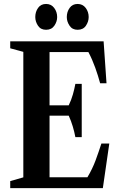

<svg xmlns="http://www.w3.org/2000/svg" viewBox="-20 -976 619 996"><path d="M33 0V-36.5L101 -56V-707L33 -725.5V-761.5H517.5L532.5 -544H499.5Q489 -583 474 -625Q459 -667 438.5 -706H237V-429.5H336.5Q350 -457.5 358 -485.8Q366 -514 371 -541H404V-264.5H371Q366 -291.5 357.5 -320Q349 -348.5 336.5 -376H237V-56.5H433.5Q459.5 -100 475.8 -144Q492 -188 506 -231.5H547L513.5 0ZM382.5 -821.5Q355 -821.5 340.8 -842.8Q326.5 -864 326.5 -887.5Q326.5 -914.5 341.2 -935Q356 -955.5 382.5 -955.5Q409 -955.5 424.5 -935Q440 -914.5 440 -887.5Q440 -864 425.8 -842.8Q411.5 -821.5 382.5 -821.5ZM219 -821.5Q191 -821.5 177 -842.8Q163 -864 163 -887.5Q163 -914.5 177.5 -935Q192 -955.5 219 -955.5Q245.5 -955.5 261 -935Q276.5 -914.5 276.5 -887.5Q276.5 -864 262 -842.8Q247.5 -821.5 219 -821.5Z"/></svg>

Font: Libre Caslon Condensed
Style: Bold
Weight: 700
Designer: Pablo Impallari, Rodrigo Fuenzalida, Katja Schimmel, Ertekin Erdin
Foundry: Pablo Impallari, Rodrigo Fuenzalida
Version: Version 2.000; ttfautohint (v1.8.4.7-5d5b);gftools[0.9.33]